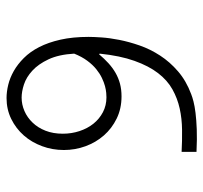

<svg xmlns="http://www.w3.org/2000/svg" viewBox="-38 -594 645 610"><g transform="rotate(90 285.0 -288.5)"><path d="M461.9 -542.5Q426.8 -544.4 391.6 -543.9Q356.4 -543.5 324.2 -536.4Q292 -529.3 263.2 -513.2Q234.4 -497.1 211.7 -467.5Q189 -438 172.9 -392.8Q156.7 -347.7 149.9 -282.2L151.9 -280.3Q166 -296.9 180.4 -310.1Q194.8 -323.2 210.9 -332.5Q227.1 -341.8 245.4 -346.7Q263.7 -351.6 285.6 -351.6Q324.7 -351.6 356.2 -336.2Q387.7 -320.8 409.9 -295.4Q432.1 -270 444.1 -237.1Q456.1 -204.1 456.1 -168.5Q456.1 -131.8 443.8 -98.9Q431.6 -65.9 409.7 -41Q387.7 -16.1 357.4 -1.2Q327.1 13.7 291 13.7Q271 13.7 248.8 8.3Q226.6 2.9 205.1 -9.3Q183.6 -21.5 163.8 -41.3Q144 -61 129.2 -89.8Q114.3 -118.7 105.5 -157.7Q96.7 -196.8 96.7 -247.1Q96.7 -262.2 98.4 -287.8Q100.1 -313.5 106.2 -344.5Q112.3 -375.5 124 -409.2Q135.7 -442.9 156 -474.1Q176.3 -505.4 206.3 -531.2Q236.3 -557.1 278.3 -572.8Q288.1 -576.7 302.2 -580.3Q316.4 -584 338.1 -586.7Q359.9 -589.4 390.1 -590.6Q420.4 -591.8 461.9 -589.8ZM149.9 -201.2Q152.8 -151.9 168 -119.6Q183.1 -87.4 203.9 -68.4Q224.6 -49.3 247.6 -41.7Q270.5 -34.2 289.6 -34.2Q311.5 -34.2 332.3 -43.2Q353 -52.2 369.1 -69.1Q385.3 -85.9 394.8 -110.1Q404.3 -134.3 404.3 -165Q404.3 -192.9 396 -218Q387.7 -243.2 372.6 -262.2Q357.4 -281.2 335.9 -292.5Q314.5 -303.7 288.6 -303.7Q284.2 -303.7 274.7 -303Q265.1 -302.2 253.2 -299.1Q241.2 -295.9 227.3 -289.3Q213.4 -282.7 199.5 -271.5Q185.5 -260.3 172.6 -242.9Q159.7 -225.6 149.9 -201.2Z"/></g></svg>

Font: Ethiopic Sadiss
Style: Regular
Weight: 400
Designer: abass alamnehe
Foundry: Senamirmir Project
Version: Version 5.100